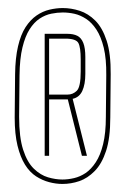

<svg xmlns="http://www.w3.org/2000/svg" viewBox="-20 -751 322 477"><path d="M135 -294Q156.5 -294 177 -301Q197.5 -308 215.2 -326Q233 -344 243.5 -376Q254 -408 254 -459L255 -566.5Q255.5 -617.5 245 -649.8Q234.5 -682 216.8 -699.8Q199 -717.5 178 -724.2Q157 -731 136 -731Q120 -731 103 -727Q86 -723 70.8 -712.5Q55.5 -702 43.5 -683.5Q31.5 -665 24.8 -636Q18 -607 17.5 -566.5L16.5 -459Q16.5 -418 23.5 -389.2Q30.5 -360.5 42.2 -341.8Q54 -323 69.5 -313Q85 -303 102 -298.5Q119 -294 135 -294ZM135 -305Q118 -305 99.2 -310.5Q80.5 -316 64 -332Q47.5 -348 37.5 -379Q27.5 -410 27.5 -461L28.5 -564Q29 -605.5 35.8 -633.2Q42.5 -661 53.5 -678.2Q64.5 -695.5 78.5 -704.8Q92.5 -714 107.5 -717Q122.5 -720 136 -720Q150 -720 164.8 -716.8Q179.5 -713.5 193.8 -704.2Q208 -695 219.5 -677.5Q231 -660 237.8 -632.2Q244.5 -604.5 244 -564L243 -461Q243 -420.5 236.2 -393Q229.5 -365.5 218 -348Q206.5 -330.5 192.8 -321.2Q179 -312 164 -308.5Q149 -305 135 -305ZM91 -364H102V-504H148.5L183.5 -364H196L160.5 -505.5Q177 -509 184.5 -525.2Q192 -541.5 192 -567.5V-609.5Q192 -631.5 187 -644.2Q182 -657 172.2 -662Q162.5 -667 147 -667H91ZM102 -516V-655H142.5Q169 -655 174.8 -644Q180.5 -633 180.5 -603.5V-573.5Q180.5 -535 170.8 -525.5Q161 -516 148 -516Z"/></svg>

Font: Anybody Thin Condensed
Style: Regular
Weight: 100
Width: 3
Version: Version 1.113;gftools[0.9.25]